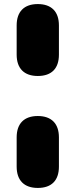

<svg xmlns="http://www.w3.org/2000/svg" viewBox="-20 -735 372 945"><path d="M166 -361C234 -361 270 -398 270 -466V-610C270 -678 233 -715 166 -715C99 -715 62 -678 62 -610V-466C62 -398 99 -361 166 -361ZM166 190C234 190 270 153 270 85V-59C270 -127 233 -164 166 -164C99 -164 62 -127 62 -59V85C62 153 99 190 166 190Z"/></svg>

Font: SN Pro Black
Style: Regular
Weight: 900
Designer: Tobias Whetton
Foundry: Supernotes
Version: Version 1.001;Glyphs 3.2 (3249)